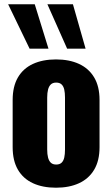

<svg xmlns="http://www.w3.org/2000/svg" viewBox="-20 -865 523 895"><path d="M241 10Q179 10 133.5 -11Q88 -32 63.5 -74Q39 -116 39 -179V-399Q39 -462 63.5 -504Q88 -546 133.5 -567Q179 -588 241 -588Q303 -588 348.5 -567Q394 -546 419 -504Q444 -462 444 -399V-179Q444 -116 419 -74Q394 -32 348.5 -11Q303 10 241 10ZM242 -98Q258 -98 267 -106.5Q276 -115 279.5 -130.5Q283 -146 283 -168V-410Q283 -432 279.5 -447.5Q276 -463 267 -471.5Q258 -480 242 -480Q226 -480 217 -471.5Q208 -463 204 -447.5Q200 -432 200 -410V-168Q200 -146 204 -130.5Q208 -115 217 -106.5Q226 -98 242 -98ZM118 -638 18 -845H142L206 -638ZM293 -638 201 -845H320L379 -638Z"/></svg>

Font: Oswald
Style: Bold
Weight: 700
Designer: Vernon Adams
Foundry: Vernon Adams
Version: Version 4.103;gftools[0.9.33.dev8+g029e19f]